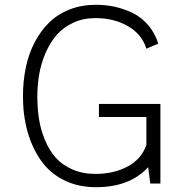

<svg xmlns="http://www.w3.org/2000/svg" viewBox="-20 -761 790 796"><path d="M390.1 -330.1H645V0H603L594.2 -67.9Q518.6 15.1 377.9 15.1Q303.2 15.1 244.6 -14.4Q186 -43.9 149.7 -95.7Q113.3 -147.5 94.2 -215.1Q75.2 -282.7 75.2 -361.8Q75.2 -424.3 86.9 -480.7Q98.6 -537.1 123.3 -584.7Q147.9 -632.3 183.3 -667.2Q218.8 -702.1 268.6 -721.7Q318.4 -741.2 377.9 -741.2Q415.5 -741.2 451.4 -733.9Q487.3 -726.6 524.9 -709.7Q562.5 -692.9 592 -659.7Q621.6 -626.5 636.2 -580.1L586.9 -559.1Q568.8 -618.7 510.7 -652.3Q452.6 -686 376 -686Q325.2 -686 283.9 -667Q242.7 -647.9 215.3 -616.5Q188 -585 169.4 -542.5Q150.9 -500 142.8 -454.6Q134.8 -409.2 134.8 -360.8Q134.8 -311 141.8 -266.8Q148.9 -222.7 166.5 -180.2Q184.1 -137.7 210.9 -107.4Q237.8 -77.1 280 -58.6Q322.3 -40 376 -40Q452.1 -40 509.5 -71Q566.9 -102.1 586.9 -160.2V-275.9H390.1Z"/></svg>

Font: Stilu Light
Style: Regular
Weight: 300
Designer: Genilson Lima Santos
Foundry: Genilson Lima Santos
Version: Version 1.200;PS 001.200;hotconv 1.0.88;makeotf.lib2.5.64775